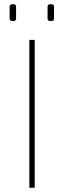

<svg xmlns="http://www.w3.org/2000/svg" viewBox="-20 -876 272 896"><path d="M45 -856Q55 -856 55 -844V-791Q55 -778 44 -778H37Q25 -778 25 -790V-844Q25 -856 36 -856ZM222 -856Q232 -856 232 -844V-791Q232 -778 221 -778H214Q202 -778 202 -790V-844Q202 -856 213 -856ZM117 0V-690H142V0Z"/></svg>

Font: Taylor Sans Thin
Style: Regular
Weight: 100
Italic angle: -8°
Designer: Natanael Gama
Version: Version 1.001 September 8, 2015